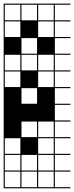

<svg xmlns="http://www.w3.org/2000/svg" viewBox="-20 -747 404 1046"><path d="M363.6 278.8H0V187.9H6.1V272.7H90.9V187.9H97V272.7H181.8V187.9H187.9V272.7H272.7V187.9H0V-727.3H363.6V-721.2H278.8V-636.4H363.6V-630.3H278.8V-545.5H363.6V-539.4H278.8V-454.5H363.6V-448.5H278.8V-363.6H363.6V-357.6H278.8V-272.7H363.6V-266.7H278.8V-181.8H363.6V-175.8H278.8V-90.9H363.6V-84.8H278.8V0H363.6V6.1H278.8V90.9H363.6V97H278.8V181.8H363.6V187.9H278.8V272.7H363.6ZM97 -636.4H181.8V-721.2H97ZM187.9 -636.4H272.7V-721.2H187.9ZM6.1 -636.4H90.9V-721.2H6.1ZM187.9 -545.5H272.7V-630.3H187.9ZM6.1 -545.5H90.9V-630.3H6.1ZM97 -545.5H181.8V-630.3H97ZM187.9 -454.5H272.7V-539.4H187.9ZM6.1 -454.5H90.9V-539.4H6.1ZM97 -454.5H181.8V-539.4H97ZM187.9 -363.6H272.7V-448.5H187.9ZM6.1 -363.6H90.9V-448.5H6.1ZM97 -363.6H181.8V-448.5H97ZM6.1 -272.7H90.9V-357.6H6.1ZM187.9 -272.7H272.7V-357.6H187.9ZM97 -181.8H181.8V-266.7H97ZM97 0H181.8V-84.8H97ZM187.9 0H272.7V-84.8H187.9ZM187.9 90.9H272.7V6.1H187.9ZM6.1 90.9H90.9V6.1H6.1ZM97 181.8H181.8V97H97ZM6.1 181.8H90.9V97H6.1ZM272.7 97H187.9V181.8H272.7ZM0 -545.5H90.9V-454.5H0ZM90.9 -636.4H181.8V-545.5H90.9ZM181.8 -545.5H272.7V-454.5H181.8Z"/></svg>

Font: Micro 5 Charted
Style: Regular
Weight: 400
Designer: Sarah Cadigan-Fried
Version: Version 1.000; ttfautohint (v1.8.4.7-5d5b)